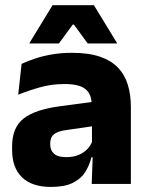

<svg xmlns="http://www.w3.org/2000/svg" viewBox="-20 -707 567 738"><path d="M332.5 0 337 -123 333.5 -130.5V-284L332.5 -304Q332.5 -345 308.5 -364.5Q284.5 -384 228 -384Q178.5 -384 134 -371.5Q89.5 -359 50 -343L63 -461.5Q86.5 -472.5 115.8 -482.2Q145 -492 180.5 -498Q216 -504 256.5 -504Q321 -504 364.5 -489Q408 -474 434 -446.5Q460 -419 471.5 -380.8Q483 -342.5 483 -296.5V0ZM176 11.5Q102.5 11.5 64.5 -25.5Q26.5 -62.5 26.5 -131V-144.5Q26.5 -217 71.2 -251.8Q116 -286.5 213.5 -299L345.5 -316.5L354.5 -224.5L237.5 -207.5Q202 -203 187.5 -191Q173 -179 173 -155.5V-152Q173 -129.5 187.5 -116.2Q202 -103 234 -103Q262 -103 282.2 -111.5Q302.5 -120 315.5 -133.8Q328.5 -147.5 335 -164.5L356.5 -102.5H331.5Q323.5 -70.5 306.8 -44.5Q290 -18.5 258.5 -3.5Q227 11.5 176 11.5ZM182 -687H341L429.5 -542V-540H317L264 -612.5H259.5L206.5 -540H93.5V-542Z"/></svg>

Font: Anek Tamil
Style: Bold
Weight: 700
Designer: Aadarsh Rajan (Tamil), Yesha Goshar (Latin)
Foundry: Ek Type
Version: Version 1.003